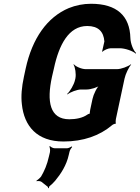

<svg xmlns="http://www.w3.org/2000/svg" viewBox="-20 -741 742 1019"><path d="M348 -108C244 -108 227 -202 256 -334L266 -377C293 -504 345 -603 443 -603C502 -603 530 -573 534 -521C531 -508 524 -477 522 -468L524 -466C531 -475 555 -485 568 -485H615C644 -485 686 -470 701 -456L702 -460C688 -473 673 -509 672 -539C669 -657 600 -721 463 -721C422 -721 382 -713 345 -698C231 -650 151 -538 116 -376L107 -334C95 -279 91 -230 96 -188C108 -72 176 10 317 10C422 10 509 -21 574 -76C578 -80 589 -85 593 -84L595 -87C593 -89 594 -104 595 -109L641 -324C646 -348 664 -385 676 -398L675 -400C660 -388 623 -374 601 -374H435C413 -374 381 -388 372 -400L370 -398C379 -385 385 -348 380 -324L378 -316C373 -292 351 -255 336 -242L338 -240C353 -252 389 -266 410 -266H440C461 -266 499 -277 513 -290L511 -292C495 -280 476 -240 471 -216L459 -160C458 -154 455 -137 457 -134L461 -137C459 -140 448 -136 444 -133C419 -115 383 -108 348 -108ZM200 224 233 250C235 251 235 256 235 258L239 257C239 255 241 250 242 248C253 239 264 229 273 218C303 182 333 136 345 81L349 64C351 55 359 43 363 39L360 36C355 40 343 46 335 46H271C261 46 249 39 245 34L242 37C245 42 247 57 245 67L240 88C230 134 215 167 198 196C192 204 179 215 174 217V221C179 219 193 219 200 224Z"/></svg>

Font: Asimov
Style: EdgeExtremeIt
Weight: 500
Designer: Google
Version: Version 2.000980: 2014